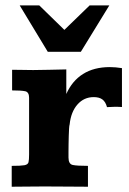

<svg xmlns="http://www.w3.org/2000/svg" viewBox="-20 -708 489 728"><path d="M24.4 0V-79.1Q59.1 -79.1 72.5 -81.5Q85.9 -84 88.1 -93Q90.3 -102.1 90.3 -122.1V-337.4Q90.3 -358.9 75.4 -362.1Q60.5 -365.2 25.9 -365.2V-443.4Q36.6 -443.4 55.7 -443.1Q74.7 -442.9 90.3 -442.6Q106 -442.4 106 -442.4Q136.2 -442.4 167.5 -443.4Q198.7 -444.3 231.4 -444.8V-351.6Q253.4 -401.4 294.9 -427.5Q336.4 -453.6 396.5 -453.6Q417.5 -453.6 442.4 -449.7V-302.2Q430.2 -303.2 413.6 -303Q397 -302.7 385.7 -301.8Q380.4 -321.8 368.4 -330.8Q356.4 -339.8 335.4 -339.8Q298.3 -339.8 273.7 -311.8Q249 -283.7 244.1 -236.3Q242.7 -232.4 241.9 -220.7Q241.2 -209 240.7 -193.1Q240.2 -177.2 240 -160.9Q239.7 -144.5 239.7 -131.1Q239.7 -117.7 239.7 -110.8Q239.7 -85.9 255.9 -82.5Q272 -79.1 313.5 -79.1V0Q274.4 0 236.8 -0.5Q199.2 -1 148.4 -1Q108.4 -1 81.3 -0.5Q54.2 0 24.4 0ZM161.1 -511.7 54.7 -687.5H128.9L224.1 -594.7L319.8 -687.5H394.5L286.6 -511.7Z"/></svg>

Font: Kameron
Style: Regular
Weight: 400
Designer: Vernon Adams
Foundry: Vernon Adams
Version: Version 1.100